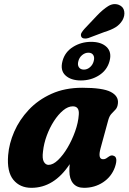

<svg xmlns="http://www.w3.org/2000/svg" viewBox="-20 -889 616 920"><path d="M462 -179Q447.5 -126 474 -126Q482 -126 488 -129.5Q494 -133 502 -139Q513.5 -147 523 -143Q547.5 -137 530.5 -87.5Q514 -42 473.8 -15.5Q433.5 11 382.5 11Q348.5 11 330.5 -10.2Q312.5 -31.5 312.5 -69.5Q312.5 -86.5 314 -102.5Q239 11 130.5 11Q75.5 11 44 -27.5Q12.5 -66 19 -145.5Q23.5 -201.5 48.2 -258.2Q73 -315 117.8 -362.8Q162.5 -410.5 226.8 -439.5Q291 -468.5 374 -468.5Q472.5 -468.5 510.8 -448.5Q549 -428.5 545 -393.5Q543 -374.5 533.8 -364.5Q524.5 -354.5 514.5 -344.2Q504.5 -334 499 -314.5ZM186 -163Q181.5 -129 190 -114Q198.5 -99 212.5 -99Q234 -99 258 -122Q282 -145 303.5 -181.2Q325 -217.5 340 -259.5Q355 -301.5 357.5 -339.5Q361 -379.5 329 -379.5Q306 -379.5 282.5 -360Q259 -340.5 238.5 -308.8Q218 -277 204 -239Q190 -201 186 -163ZM444 -813.5Q472.5 -843.5 498.2 -859.5Q524 -875.5 550 -865.5Q571.5 -856.5 575.2 -835Q579 -813.5 566.5 -791.5Q554 -771 534 -758.5Q514 -746 480 -735.5L403 -706.5Q392 -703 382 -704.8Q372 -706.5 369 -714.5Q365.5 -723.5 371 -732.5Q376.5 -741.5 384.5 -750.5ZM367.5 -503.5Q319.5 -503.5 293.5 -527.8Q267.5 -552 279.5 -596.5Q291 -640 330 -664.2Q369 -688.5 416.5 -688.5Q465.5 -688.5 491 -663.8Q516.5 -639 505 -596.5Q493.5 -553 454.8 -528.2Q416 -503.5 367.5 -503.5ZM403.5 -636.5Q387.5 -636.5 373.8 -625.2Q360 -614 355.5 -596Q350.5 -578 358 -566.8Q365.5 -555.5 382 -555.5Q398 -555.5 411.2 -567Q424.5 -578.5 429 -596Q434 -613.5 427 -625Q420 -636.5 403.5 -636.5Z"/></svg>

Font: Fraunces 72pt SuperSoft
Style: Bold Italic
Weight: 700
Italic angle: -16°
Version: Version 1.000;[0bf87f6ff]